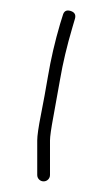

<svg xmlns="http://www.w3.org/2000/svg" viewBox="-20 -728 211 361"><path d="M62 -387C65.3 -387 68.2 -388.2 70.5 -390.5C72.8 -392.8 74 -395.7 74 -399V-464C74 -471.3 76.2 -486.5 80.5 -509.5C84.8 -532.5 89 -555.7 93 -579C98.1 -609 105.8 -641.4 116 -676L121 -693C123 -700.3 120.2 -705.2 112.5 -707.5C104.8 -709.8 100 -707 98 -699L93 -683C83.3 -650 75.6 -616.9 70 -583.5C66 -559.8 61.7 -536.2 57 -512.5C52.3 -488.8 50 -472.7 50 -464V-399C50 -395.7 51.2 -392.8 53.5 -390.5C55.8 -388.2 58.7 -387 62 -387Z"/></svg>

Font: Proton
Style: SeBd
Weight: 500
Version: Version 1.017